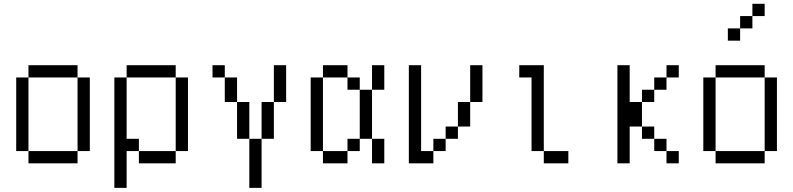

<svg xmlns="http://www.w3.org/2000/svg" viewBox="-20 -832 4040 978"><path d="M125 -62.5V0H375V-62.5ZM125 -62.5Q125 -62.5 125 -437.5H62.5Q62.5 -437.5 62.5 -62.5ZM375 -62.5H437.5Q437.5 -62.5 437.5 -437.5H375Q375 -437.5 375 -62.5ZM125 -437.5H375V-500H125Z M562.5 -437.5V125H625V-62.5H687.5V0H875V-62.5H687.5V-125H625V-437.5ZM875 -62.5H937.5Q937.5 -62.5 937.5 -437.5H875Q875 -437.5 875 -62.5ZM625 -437.5H875V-500H625Z M1250 -125Q1250 -125 1250 125H1312.5Q1312.5 125 1312.5 -125ZM1250 -125V-312.5H1187.5V-125ZM1312.5 -125H1375V-312.5H1312.5ZM1187.5 -312.5Q1187.5 -312.5 1187.5 -437.5H1125Q1125 -437.5 1125 -312.5ZM1375 -312.5H1437.5V-500H1375ZM1125 -437.5V-500H1062.5V-437.5Z M1625 -62.5V0H1750V-62.5ZM1625 -62.5Q1625 -62.5 1625 -437.5H1562.5Q1562.5 -437.5 1562.5 -62.5ZM1750 -62.5H1812.5V-125H1750ZM1875 -125Q1875 -125 1875 0H1937.5Q1937.5 0 1937.5 -125ZM1812.5 -125H1875Q1875 -125 1875 -375H1812.5Q1812.5 -375 1812.5 -125ZM1812.5 -375V-437.5H1750V-375ZM1875 -375H1937.5Q1937.5 -375 1937.5 -500H1875Q1875 -500 1875 -375ZM1625 -437.5H1750V-500H1625Z M2062.5 -500Q2062.5 -500 2062.5 0H2187.5V-62.5H2125V-500ZM2187.5 -62.5H2250V-125H2187.5ZM2250 -125H2312.5V-187.5H2250ZM2312.5 -187.5H2375Q2375 -187.5 2375 -312.5H2312.5Q2312.5 -312.5 2312.5 -187.5ZM2375 -312.5H2437.5V-500H2375Z M2875 0V-62.5H2750V0ZM2750 -62.5V-500H2625V-437.5H2687.5Q2687.5 -437.5 2687.5 -62.5Z M3437.5 0V-62.5H3375V0ZM3437.5 -437.5V-500H3375V-437.5H3312.5V-375H3250V-312.5H3187.5V-500H3125Q3125 -500 3125 0H3187.5V-187.5H3250V-125H3312.5V-62.5H3375V-125H3312.5V-187.5H3250Q3250 -187.5 3250 -312.5H3312.5V-375H3375V-437.5Z M3875 -750V-812.5H3812.5V-750H3750V-687.5H3687.5V-625H3750V-687.5H3812.5V-750ZM3625 -62.5V0H3875V-62.5ZM3625 -62.5Q3625 -62.5 3625 -437.5H3562.5Q3562.5 -437.5 3562.5 -62.5ZM3875 -62.5H3937.5Q3937.5 -62.5 3937.5 -437.5H3875Q3875 -437.5 3875 -62.5ZM3625 -437.5H3875V-500H3625Z"/></svg>

Font: Unifont
Style: Regular
Weight: 500
Version: Version 15.1.04